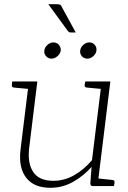

<svg xmlns="http://www.w3.org/2000/svg" viewBox="-20 -882 609 910"><path d="M220 8Q164 8 130.5 -15Q97 -38 83.5 -79.5Q70 -121 78 -179L117 -496H157L118 -179Q110 -107 138 -66Q166 -25 233 -25Q284 -25 330.5 -51Q377 -77 416 -123L462 -496H503L442 0H420Q409 0 408 -12L414 -91Q375 -47 325.5 -19.5Q276 8 220 8ZM429 0 438 -37 513 -29Q518 -29 520.5 -26Q523 -23 523 -18L520 0ZM130 -496 121 -460 45 -467Q41 -468 38 -470.5Q35 -473 36 -478L38 -496ZM475 -496 466 -460 391 -467Q386 -468 383.5 -470.5Q381 -473 381 -478L384 -496ZM268 -642Q265 -627 252 -615.5Q239 -604 224 -604Q209 -604 198.5 -615.5Q188 -627 190 -642Q192 -658 205 -669.5Q218 -681 233 -681Q249 -681 259 -669.5Q269 -658 268 -642ZM437 -642Q435 -627 422 -615.5Q409 -604 394 -604Q378 -604 368 -615.5Q358 -627 360 -642Q362 -658 375 -669.5Q388 -681 403 -681Q419 -681 429 -669.5Q439 -658 437 -642ZM209 -862H249Q261 -862 266 -859Q271 -856 274 -847L339 -728H316Q311 -728 307.5 -730Q304 -732 301 -736Z"/></svg>

Font: Aleo ExtraLight
Style: Italic
Weight: 250
Italic angle: -7°
Designer: Alessio Laiso
Foundry: Alessio Laiso
Version: Version 2.001;gftools[0.9.29]